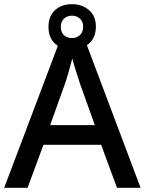

<svg xmlns="http://www.w3.org/2000/svg" viewBox="-20 -899 694 919"><path d="M540 0 464 -206H188L112 0H0L271 -717H383L653 0ZM362 -501Q359 -512 351.5 -534Q344 -556 337 -580Q330 -604 326 -619Q318 -588 308 -553Q298 -518 292 -501L220 -300H434ZM325 -662Q274 -662 243 -690.5Q212 -719 212 -771Q212 -821 243 -850Q274 -879 325 -879Q373 -879 406 -850.5Q439 -822 439 -772Q439 -720 406.5 -691Q374 -662 325 -662ZM325 -717Q348 -717 363 -731.5Q378 -746 378 -771Q378 -796 362.5 -810Q347 -824 325 -824Q302 -824 286.5 -810Q271 -796 271 -771Q271 -746 285 -731.5Q299 -717 325 -717Z"/></svg>

Font: Noto Sans Kannada Medium
Style: Regular
Weight: 500
Designer: Jelle Bosma - Monotype Design Team
Foundry: Monotype Imaging Inc.
Version: Version 2.005; ttfautohint (v1.8.4.7-5d5b)